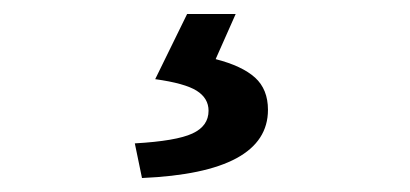

<svg xmlns="http://www.w3.org/2000/svg" viewBox="-20 -23 589 276"><path d="M184.1 232.9 173.8 183.1Q233.4 179.7 256.6 168.9Q279.8 158.2 279.8 136.2Q279.8 118.2 262.7 107.4Q245.6 96.7 203.1 90.8L249 -2.9H318.8L290 62Q328.1 71.8 346.7 88.6Q365.2 105.5 365.2 134.8Q365.2 225.1 184.1 232.9Z"/></svg>

Font: Toshiba Sans Medium
Style: Regular
Weight: 500
Designer: Paul D. Hunt
Foundry: Toshiba Corporation
Version: Version 2.020;PS 2.0;hotconv 1.0.86;makeotf.lib2.5.63406